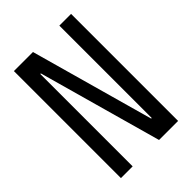

<svg xmlns="http://www.w3.org/2000/svg" viewBox="-213 -828 926 926"><g transform="rotate(-45 250.0 -365.0)"><path d="M55 0V-730H185L361 -100H365V-730H445V0H315L139 -630H135V0Z"/></g></svg>

Font: M PLUS Code Latin
Style: Regular
Weight: 400
Designer: Coji Morishita
Foundry: UNDERFOREST DESIGN
Version: Version 1.002; ttfautohint (v1.8.3)